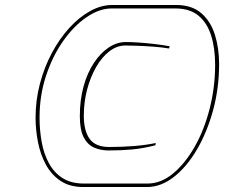

<svg xmlns="http://www.w3.org/2000/svg" viewBox="-20 -752 904 772"><path d="M315 0Q260 0 223 -25Q186 -50 164 -91Q142 -132 132.5 -181.5Q123 -231 123 -279Q123 -349 140.5 -415.5Q158 -482 188.5 -539Q219 -596 258.5 -639.5Q298 -683 342.5 -707.5Q387 -732 431 -732H687Q752 -732 790 -698.5Q828 -665 844.5 -611Q861 -557 861 -495Q861 -398 837 -309.5Q813 -221 772 -151Q731 -81 679 -40.5Q627 0 571 0ZM417 -147Q385 -147 358.5 -158.5Q332 -170 316.5 -200Q301 -230 301 -285Q301 -350 316 -404.5Q331 -459 357.5 -499Q384 -539 417 -561Q450 -583 486 -583Q507 -583 537.5 -581Q568 -579 601.5 -575Q635 -571 662 -566L660 -557Q630 -562 595 -564.5Q560 -567 530.5 -568Q501 -569 484 -569Q450 -569 419.5 -545.5Q389 -522 366 -481.5Q343 -441 330 -391Q317 -341 317 -287Q317 -226 340.5 -193.5Q364 -161 419 -161Q473 -161 521 -165Q569 -169 606 -177L605 -168Q555 -155 511 -151Q467 -147 417 -147ZM317 -14H573Q627 -14 675.5 -54Q724 -94 762.5 -161.5Q801 -229 823 -315Q845 -401 845 -492Q845 -558 829 -609Q813 -660 778 -689Q743 -718 685 -718H429Q380 -718 329 -683.5Q278 -649 235 -588.5Q192 -528 165.5 -448.5Q139 -369 139 -279Q139 -229 147.5 -181.5Q156 -134 176.5 -96Q197 -58 231.5 -36Q266 -14 317 -14Z"/></svg>

Font: Exo Thin Thin
Style: Italic
Weight: 250
Italic angle: -9°
Version: Version 2.000